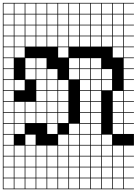

<svg xmlns="http://www.w3.org/2000/svg" viewBox="-20 -1025 963 1352"><path d="M0 307.7V-1004.8H923.1V-1000H851V-927.9H923.1V-923.1H851V-851H923.1V-846.2H851V-774H923.1V-769.2H851V-697.1H923.1V-692.3H851V-620.2H923.1V-615.4H851V-543.3H923.1V-538.5H851V-466.3H923.1V-461.5H851V-389.4H923.1V-384.6H851V-312.5H923.1V-307.7H851V-235.6H923.1V-230.8H851V-158.7H923.1V-153.8H851V-81.7H923.1V0H851V72.1H923.1V76.9H851V149H923.1V153.8H851V226H923.1V230.8H851V302.9H923.1V307.7ZM774 -927.9H846.2V-1000H774ZM235.6 -927.9H307.7V-1000H235.6ZM158.7 -927.9H230.8V-1000H158.7ZM312.5 -927.9H384.6V-1000H312.5ZM389.4 -927.9H461.5V-1000H389.4ZM697.1 -927.9H769.2V-1000H697.1ZM81.7 -927.9H153.8V-1000H81.7ZM466.3 -927.9H538.5V-1000H466.3ZM543.3 -927.9H615.4V-1000H543.3ZM620.2 -927.9H692.3V-1000H620.2ZM4.8 -927.9H76.9V-1000H4.8ZM466.3 -851H538.5V-923.1H466.3ZM235.6 -851H307.7V-923.1H235.6ZM4.8 -851H76.9V-923.1H4.8ZM620.2 -851H692.3V-923.1H620.2ZM774 -851H846.2V-923.1H774ZM543.3 -851H615.4V-923.1H543.3ZM158.7 -851H230.8V-923.1H158.7ZM81.7 -851H153.8V-923.1H81.7ZM697.1 -851H769.2V-923.1H697.1ZM312.5 -851H384.6V-923.1H312.5ZM389.4 -851H461.5V-923.1H389.4ZM235.6 -774H307.7V-846.2H235.6ZM4.8 -774H76.9V-846.2H4.8ZM774 -774H846.2V-846.2H774ZM543.3 -774H615.4V-846.2H543.3ZM697.1 -774H769.2V-846.2H697.1ZM620.2 -774H692.3V-846.2H620.2ZM466.3 -774H538.5V-846.2H466.3ZM158.7 -774H230.8V-846.2H158.7ZM312.5 -774H384.6V-846.2H312.5ZM81.7 -774H153.8V-846.2H81.7ZM389.4 -774H461.5V-846.2H389.4ZM235.6 -697.1H307.7V-769.2H235.6ZM389.4 -697.1H461.5V-769.2H389.4ZM774 -697.1H846.2V-769.2H774ZM81.7 -697.1H153.8V-769.2H81.7ZM158.7 -697.1H230.8V-769.2H158.7ZM543.3 -697.1H615.4V-769.2H543.3ZM697.1 -697.1H769.2V-769.2H697.1ZM312.5 -697.1H384.6V-769.2H312.5ZM620.2 -697.1H692.3V-769.2H620.2ZM4.8 -697.1H76.9V-769.2H4.8ZM466.3 -697.1H538.5V-769.2H466.3ZM389.4 -620.2H461.5V-692.3H389.4ZM774 -620.2H846.2V-692.3H774ZM81.7 -620.2H153.8V-692.3H81.7ZM4.8 -620.2H76.9V-692.3H4.8ZM76.9 -615.4H4.8V-543.3H76.9ZM466.3 -543.3H538.5V-615.4H466.3ZM235.6 -543.3H307.7V-615.4H235.6ZM543.3 -543.3H615.4V-615.4H543.3ZM158.7 -543.3H230.8V-615.4H158.7ZM620.2 -543.3H692.3V-615.4H620.2ZM466.3 -466.3H538.5V-538.5H466.3ZM235.6 -466.3H307.7V-538.5H235.6ZM543.3 -466.3H615.4V-538.5H543.3ZM158.7 -466.3H230.8V-538.5H158.7ZM697.1 -466.3H769.2V-538.5H697.1ZM312.5 -466.3H384.6V-538.5H312.5ZM620.2 -466.3H692.3V-538.5H620.2ZM4.8 -466.3H76.9V-538.5H4.8ZM4.8 -389.4H76.9V-461.5H4.8ZM312.5 -389.4H384.6V-461.5H312.5ZM620.2 -389.4H692.3V-461.5H620.2ZM697.1 -389.4H769.2V-461.5H697.1ZM543.3 -389.4H615.4V-461.5H543.3ZM389.4 -389.4H461.5V-461.5H389.4ZM81.7 -389.4H153.8V-461.5H81.7ZM235.6 -389.4H307.7V-461.5H235.6ZM312.5 -312.5H384.6V-384.6H312.5ZM4.8 -312.5H76.9V-384.6H4.8ZM620.2 -312.5H692.3V-384.6H620.2ZM774 -312.5H846.2V-384.6H774ZM389.4 -312.5H461.5V-384.6H389.4ZM543.3 -312.5H615.4V-384.6H543.3ZM235.6 -312.5H307.7V-384.6H235.6ZM312.5 -235.6H384.6V-307.7H312.5ZM4.8 -235.6H76.9V-307.7H4.8ZM158.7 -235.6H230.8V-307.7H158.7ZM620.2 -235.6H692.3V-307.7H620.2ZM774 -235.6H846.2V-307.7H774ZM235.6 -235.6H307.7V-307.7H235.6ZM389.4 -235.6H461.5V-307.7H389.4ZM543.3 -235.6H615.4V-307.7H543.3ZM81.7 -235.6H153.8V-307.7H81.7ZM389.4 -158.7H461.5V-230.8H389.4ZM543.3 -158.7H615.4V-230.8H543.3ZM312.5 -158.7H384.6V-230.8H312.5ZM4.8 -158.7H76.9V-230.8H4.8ZM158.7 -158.7H230.8V-230.8H158.7ZM620.2 -158.7H692.3V-230.8H620.2ZM235.6 -158.7H307.7V-230.8H235.6ZM81.7 -158.7H153.8V-230.8H81.7ZM774 -158.7H846.2V-230.8H774ZM774 -81.7H846.2V-153.8H774ZM4.8 -81.7H76.9V-153.8H4.8ZM543.3 -81.7H615.4V-153.8H543.3ZM466.3 -81.7H538.5V-153.8H466.3ZM81.7 -81.7H153.8V-153.8H81.7ZM312.5 -81.7H384.6V-153.8H312.5ZM620.2 -81.7H692.3V-153.8H620.2ZM4.8 -4.8H76.9V-76.9H4.8ZM158.7 -4.8H230.8V-76.9H158.7ZM389.4 -4.8H461.5V-76.9H389.4ZM466.3 -4.8H538.5V-76.9H466.3ZM697.1 -4.8H769.2V-76.9H697.1ZM620.2 -4.8H692.3V-76.9H620.2ZM543.3 -4.8H615.4V-76.9H543.3ZM158.7 72.1H230.8V0H158.7ZM235.6 72.1H307.7V0H235.6ZM774 72.1H846.2V0H774ZM543.3 72.1H615.4V0H543.3ZM4.8 72.1H76.9V0H4.8ZM389.4 72.1H461.5V0H389.4ZM81.7 72.1H153.8V0H81.7ZM697.1 72.1H769.2V0H697.1ZM312.5 72.1H384.6V0H312.5ZM466.3 72.1H538.5V0H466.3ZM620.2 72.1H692.3V0H620.2ZM466.3 149H538.5V76.9H466.3ZM389.4 149H461.5V76.9H389.4ZM4.8 149H76.9V76.9H4.8ZM620.2 149H692.3V76.9H620.2ZM158.7 149H230.8V76.9H158.7ZM774 149H846.2V76.9H774ZM543.3 149H615.4V76.9H543.3ZM312.5 149H384.6V76.9H312.5ZM235.6 149H307.7V76.9H235.6ZM81.7 149H153.8V76.9H81.7ZM697.1 149H769.2V76.9H697.1ZM697.1 226H769.2V153.8H697.1ZM81.7 226H153.8V153.8H81.7ZM235.6 226H307.7V153.8H235.6ZM312.5 226H384.6V153.8H312.5ZM389.4 226H461.5V153.8H389.4ZM466.3 226H538.5V153.8H466.3ZM774 226H846.2V153.8H774ZM543.3 226H615.4V153.8H543.3ZM620.2 226H692.3V153.8H620.2ZM158.7 226H230.8V153.8H158.7ZM4.8 226H76.9V153.8H4.8ZM697.1 302.9H769.2V230.8H697.1ZM312.5 302.9H384.6V230.8H312.5ZM620.2 302.9H692.3V230.8H620.2ZM774 302.9H846.2V230.8H774ZM81.7 302.9H153.8V230.8H81.7ZM543.3 302.9H615.4V230.8H543.3ZM158.7 302.9H230.8V230.8H158.7ZM466.3 302.9H538.5V230.8H466.3ZM235.6 302.9H307.7V230.8H235.6ZM4.8 302.9H76.9V230.8H4.8ZM389.4 302.9H461.5V230.8H389.4Z"/></svg>

Font: Jacquarda Bastarda 9 Charted
Style: Regular
Weight: 400
Designer: Sarah Cadigan-Fried
Version: Version 1.000; ttfautohint (v1.8.4.7-5d5b)